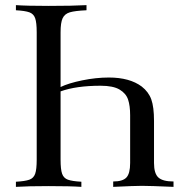

<svg xmlns="http://www.w3.org/2000/svg" viewBox="-20 -728 713 748"><path d="M123 -106V-602Q123 -640 117 -657Q111 -674 94.5 -680Q78 -686 42 -688V-708Q84 -705 170 -705Q264 -705 317 -708V-688Q272 -686 252 -680Q232 -674 224 -657Q216 -640 216 -602V-389Q247 -404 300.5 -415Q354 -426 404 -426Q485 -426 532 -391Q559 -370 569.5 -340.5Q580 -311 580 -257V-93Q580 -52 597 -36.5Q614 -21 656 -21V0Q564 -4 533 -4Q505 -4 421 0V-21Q458 -21 472.5 -36.5Q487 -52 487 -93V-279Q487 -316 479 -340Q471 -364 446 -379Q421 -394 372 -394Q277 -394 216 -372V-106Q216 -68 222 -51Q228 -34 244.5 -28Q261 -22 297 -20V0Q255 -3 169 -3Q88 -3 42 0V-20Q78 -22 94.5 -28Q111 -34 117 -51Q123 -68 123 -106Z"/></svg>

Font: Playfair Display SC
Style: Regular
Weight: 400
Designer: Claus Eggers Sørensen
Foundry: Claus Eggers Sørensen
Version: Version 1.200; ttfautohint (v1.6)